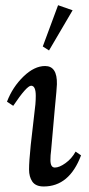

<svg xmlns="http://www.w3.org/2000/svg" viewBox="-20 -691 334 723"><path d="M253.4 -652.3 164.6 -501 141.1 -516.1 198.7 -671.4ZM172.4 -124Q169.9 -106.4 169.9 -88.4Q169.9 -60.1 186.5 -60.1Q203.6 -60.1 226.6 -76.7Q250.5 -93.8 264.6 -120.1L285.2 -106Q241.2 11.2 144.5 11.2Q114.3 11.2 101.6 -7.3Q89.4 -25.4 89.4 -52.7Q89.4 -82.5 95.7 -144.5L113.3 -298.3Q114.7 -314.9 114.7 -330.1Q114.7 -368.2 97.2 -368.2Q80.6 -368.2 29.8 -292.5L6.3 -308.1Q27.3 -363.3 68.8 -403.3Q109.4 -442.4 149.9 -442.4Q195.8 -442.4 194.3 -374Q194.3 -362.8 186 -277.8Z"/></svg>

Font: Neuton Cursive
Style: Regular
Weight: 500
Designer: Brian M Zick
Version: Version 1.43